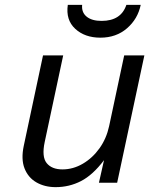

<svg xmlns="http://www.w3.org/2000/svg" viewBox="-20 -752 658 790"><path d="M574 -524 462 0H387L408 -93Q362 -32 313.5 -7Q265 18 209 18Q164 18 130 -1.5Q96 -21 81 -59Q66 -97 78 -153L157 -524H240L164 -168Q151 -107 172 -81Q193 -55 237 -55Q281 -55 321 -78.5Q361 -102 389.5 -142Q418 -182 429 -233L491 -524ZM259 -732H318Q315 -701 336.5 -683.5Q358 -666 398 -666Q478 -666 500 -732H559Q547 -674 502.5 -635.5Q458 -597 393 -597Q329 -597 289.5 -633.5Q250 -670 259 -732Z"/></svg>

Font: Fragment Mono
Style: Italic
Weight: 400
Italic angle: -12°
Designer: Wei Huang based on Nimbus Sans by URW Studio, based on Helvetica by Max Miedinger.
Foundry: Wei Huang
Version: Version 1.011; ttfautohint (v1.8.4.7-5d5b)